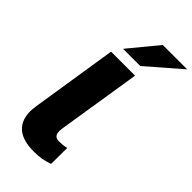

<svg xmlns="http://www.w3.org/2000/svg" viewBox="-289 -1014 1097 1097"><g transform="rotate(45 260.0 -465.0)"><path d="M231 11Q131 11 87.5 -38.5Q44 -88 59 -182L141 -705H335L254 -195Q251 -174 254 -160Q257 -146 266.5 -139Q276 -132 294 -132Q310 -132 323.5 -133.5Q337 -135 353 -139L352 -9Q319 2 293 6.5Q267 11 231 11ZM178 -765 323 -941H520L317 -765Z"/></g></svg>

Font: Nunito Sans 6pt Black
Style: Italic
Weight: 900
Italic angle: -9°
Version: Version 3.101;gftools[0.9.27]